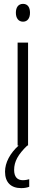

<svg xmlns="http://www.w3.org/2000/svg" viewBox="-20 -752 234 992"><path d="M99 -732C74 -732 62 -713 62 -686C62 -659 75 -640 99 -640C122 -640 135 -658 135 -686C135 -713 124 -732 99 -732ZM53 126C53 83 73 46 121 0H125V-532H71V0H76C32 40 6 88 6 135C6 190 36 220 90 220C107 220 121 217 131 213V174C124 176 112 179 98 179C69 179 53 161 53 126Z"/></svg>

Font: Noto Sans Gujarati UI ExtraCondensed Light
Style: Regular
Weight: 300
Width: 2
Designer: Jelle Bosma - Monotype Design Team, Universal Thirst
Foundry: Monotype Imaging Inc.
Version: Version 2.106